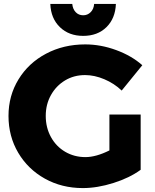

<svg xmlns="http://www.w3.org/2000/svg" viewBox="-20 -936 783 969"><path d="M22.9 0ZM532.2 -357.9H689.9V-79.1Q633.8 -38.1 552.5 -12.5Q471.2 13.2 397.9 13.2Q292 13.2 206.5 -34.4Q121.1 -82 72 -165Q22.9 -248 22.9 -351.1Q22.9 -453.1 73.5 -535.6Q124 -618.2 212.4 -665Q300.8 -711.9 410.2 -711.9Q488.3 -711.9 566.2 -683.3Q644 -654.8 698.2 -606.9L594.2 -479Q556.2 -515.1 506.6 -536.1Q457 -557.1 409.2 -557.1Q353 -557.1 308.1 -530Q263.2 -502.9 237.1 -456.1Q210.9 -409.2 210.9 -351.1Q210.9 -292 237.1 -244.4Q263.2 -196.8 309.1 -169.9Q355 -143.1 411.1 -143.1Q464.4 -143.1 532.2 -176.8ZM399.9 -858.9Q421.9 -858.9 437.5 -874.5Q453.1 -890.1 455.1 -916H564.9Q562 -842.8 517.1 -798.8Q472.2 -754.9 399.9 -754.9Q328.1 -754.9 282.5 -798.8Q236.8 -842.8 233.9 -916H344.7Q347.2 -890.1 362.1 -874.5Q377 -858.9 399.9 -858.9Z"/></svg>

Font: Argentum Sans
Style: Bold
Weight: 700
Designer: Julieta Ulanovsky (Modified by Cristiano Sobral)
Foundry: Julieta Ulanovsky
Version: Version 1.000; ttfautohint (v1.5.65-e2d9)